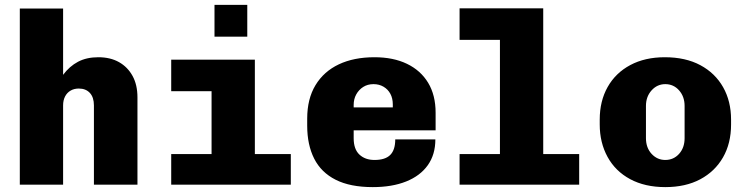

<svg xmlns="http://www.w3.org/2000/svg" viewBox="-20 -755 3040 785"><path d="M61 0V-720H238V-449Q264 -484 299 -502.5Q334 -521 382 -521Q431 -521 466.5 -501Q502 -481 522 -444.5Q542 -408 542 -357V0H364V-324Q364 -357 347.5 -375Q331 -393 302 -393Q283 -393 268.5 -384.5Q254 -376 246 -360.5Q238 -345 238 -324V0Z M845 0V-382H680V-511H1022V0ZM680 0V-125H1169V0ZM857 -605V-735H991V-605Z M1504 10Q1412 10 1352.5 -20Q1293 -50 1264.5 -106.5Q1236 -163 1236 -241V-270Q1236 -351 1270 -407Q1304 -463 1365.5 -492Q1427 -521 1511 -521Q1588 -521 1644 -494Q1700 -467 1730.5 -416.5Q1761 -366 1761 -294V-222H1426V-190Q1426 -145 1449.5 -123Q1473 -101 1511 -101Q1555 -101 1575.5 -121.5Q1596 -142 1596 -185H1760Q1760 -123 1729 -79.5Q1698 -36 1640.5 -13Q1583 10 1504 10ZM1426 -316H1586V-328Q1586 -353 1576 -371.5Q1566 -390 1548 -400.5Q1530 -411 1507 -411Q1483 -411 1465 -399.5Q1447 -388 1436.5 -369Q1426 -350 1426 -326Z M2024 0V-592H1859V-721H2201V0ZM1859 0V-125H2348V0Z M2700 10Q2617 10 2556.5 -22.5Q2496 -55 2464 -113.5Q2432 -172 2432 -246V-266Q2432 -342 2464.5 -399.5Q2497 -457 2557 -489Q2617 -521 2698 -521Q2783 -521 2843.5 -488.5Q2904 -456 2936.5 -398.5Q2969 -341 2969 -266V-246Q2969 -169 2936 -111.5Q2903 -54 2843 -22Q2783 10 2700 10ZM2700 -101Q2734 -101 2756.5 -126Q2779 -151 2779 -190V-322Q2779 -360 2756.5 -385.5Q2734 -411 2700 -411Q2667 -411 2644 -385.5Q2621 -360 2621 -322V-190Q2621 -151 2644 -126Q2667 -101 2700 -101Z"/></svg>

Font: Chivo Mono ExtraBold
Style: Regular
Weight: 800
Monospace: yes
Designer: Hector Gatti
Foundry: Omnibus-Type
Version: Version 1.008